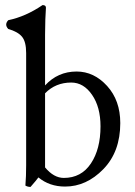

<svg xmlns="http://www.w3.org/2000/svg" viewBox="-20 -718 525 749"><path d="M155.8 -64.9Q189.9 -23.9 229 -23.9Q296.9 -23.9 334.5 -80.1Q372.1 -136.2 372.1 -225.1Q372.1 -300.3 339.1 -348.1Q306.2 -396 257.8 -396Q196.8 -396 155.8 -354ZM146 -698.2Q159.2 -698.2 159.2 -688Q156.2 -647.9 155.8 -583V-384.8Q205.6 -439 278.8 -439Q346.7 -439 397.9 -382.6Q449.2 -326.2 449.2 -237.8Q449.2 -126 383.1 -58.1Q316.9 9.8 233.9 9.8Q172.9 9.8 129.9 -25.9Q123 -16.1 99.1 11.2Q87.9 11.2 79.1 5.9Q82 -30.3 82 -73.2V-511.2Q82 -555.2 65.9 -574.7Q49.8 -594.2 12.2 -605Q-3.9 -622.1 12.2 -639.2Q80.1 -653.3 146 -698.2Z"/></svg>

Font: Linux Libertine
Style: Regular
Weight: 400
Designer: Philipp H. Poll
Foundry: Philipp H. Poll
Version: Version 5.3.0 ; ttfautohint (v0.9)